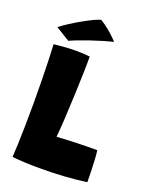

<svg xmlns="http://www.w3.org/2000/svg" viewBox="-155 -929 790 1006"><g transform="rotate(20 240.0 -426.5)"><path d="M40 -13.5Q42 -41 43.8 -88.2Q45.5 -135.5 46.5 -194.2Q47.5 -253 47.5 -316Q47.5 -378.5 46.5 -440Q45.5 -501.5 43.8 -554Q42 -606.5 40 -642Q56.5 -644 92.2 -647Q128 -650 166.5 -650Q184 -650 207.5 -648.8Q231 -647.5 240 -646Q240.5 -616 239.2 -561.2Q238 -506.5 235 -436.8Q232 -367 228 -291.5Q226.5 -265 224.5 -238.2Q222.5 -211.5 220.5 -191.5Q281.5 -195.5 334.5 -197Q387.5 -198.5 445 -198.5Q447.5 -184.5 449.5 -152.8Q451.5 -121 452.5 -85.2Q453.5 -49.5 453.5 -23Q392 -14.5 327.8 -10.5Q263.5 -6.5 205.5 -6.5Q158.5 -6 115.5 -8Q72.5 -10 40 -13.5ZM232 -847Q257 -831.5 278.8 -813.5Q300.5 -795.5 315.2 -781Q330 -766.5 333.5 -761.5Q311 -756.5 279 -747Q247 -737.5 213 -726Q179 -714.5 150.5 -703.5Q122 -692.5 106 -685L28 -733Q47.5 -748.5 77 -767.5Q106.5 -786.5 137.8 -804Q169 -821.5 194.5 -833.5Q220 -845.5 232 -847Z"/></g></svg>

Font: Grandstander ExtraBold
Style: Regular
Weight: 800
Designer: Tyler Finck
Foundry: Etcetera Type Co
Version: Version 1.200; ttfautohint (v1.8.3)